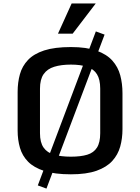

<svg xmlns="http://www.w3.org/2000/svg" viewBox="-20 -1001 814 1116"><path d="M199.7 76.7 537.1 -818.4 587.9 -799.8 250 95.2ZM392.1 12.2Q297.9 12.2 237.3 -7.3Q176.8 -26.9 143.1 -61.3Q109.4 -95.7 95.9 -142.1Q82.5 -188.5 82.5 -242.2V-466.8Q82.5 -522 95.7 -569.3Q108.9 -616.7 142.6 -652.3Q176.3 -688 236.8 -707.8Q297.4 -727.5 392.1 -727.5Q482.9 -727.5 541.5 -706.5Q600.1 -685.5 633.1 -648.7Q666 -611.8 679 -563.2Q691.9 -514.6 691.9 -459.5V-249.5Q691.9 -196.3 678.7 -148.9Q665.5 -101.6 632.6 -65.4Q599.6 -29.3 541.3 -8.5Q482.9 12.2 392.1 12.2ZM392.1 -90.3Q449.7 -90.3 487.3 -101.8Q524.9 -113.3 543.7 -143.1Q562.5 -172.9 562.5 -226.6V-485.8Q562.5 -539.1 543.7 -569.3Q524.9 -599.6 487.1 -612.5Q449.2 -625.5 392.1 -625.5Q335.9 -625.5 295.4 -613Q254.9 -600.6 233.6 -570.1Q212.4 -539.6 212.4 -485.8V-226.6Q212.4 -172.9 233.4 -143.1Q254.4 -113.3 294.9 -101.8Q335.4 -90.3 392.1 -90.3ZM316.9 -805.2 396.5 -981H536.6L402.3 -805.2Z"/></svg>

Font: Monda SemiBold
Style: Regular
Weight: 600
Designer: Vernon Adams
Foundry: Vernon Adams
Version: Version 2.200